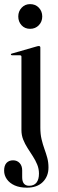

<svg xmlns="http://www.w3.org/2000/svg" viewBox="-28 -662 275 909"><path d="M163 -57.5Q163 -27 168.8 -2.8Q174.5 21.5 182.2 42.8Q190 64 195.8 85.2Q201.5 106.5 201.5 131Q201.5 173 174.5 199.8Q147.5 226.5 99.5 226.5Q65.5 226.5 41.5 215.8Q17.5 205 4.5 186.5Q-8.5 168 -8.5 146Q-8.5 121.5 3 109.2Q14.5 97 34 97Q53 97 65 110Q77 123 77 144.5V177Q77 197.5 85.5 207.5Q94 217.5 109.5 217.5Q133 217.5 144.8 202.5Q156.5 187.5 156.5 160Q156.5 137.5 148.2 117.2Q140 97 127.5 77.8Q115 58.5 102.5 39Q90 19.5 81.8 -1.2Q73.5 -22 73.5 -46V-393.5Q73.5 -397 71.8 -398.5Q70 -400 67 -400.5H28.5Q26 -400.5 24.8 -401.5Q23.5 -402.5 23.5 -404Q23.5 -406 24.8 -407Q26 -408 28.5 -408.5L145 -442Q150 -443.5 152.2 -443.8Q154.5 -444 157 -444Q159.5 -444 161.2 -442Q163 -440 163 -437ZM114.5 -525.5Q89.5 -525.5 74 -542.5Q58.5 -559.5 58.5 -584Q58.5 -608.5 74.5 -625.5Q90.5 -642.5 114.5 -642.5Q140 -642.5 156 -625.5Q172 -608.5 172 -584Q172 -559.5 155.8 -542.5Q139.5 -525.5 114.5 -525.5Z"/></svg>

Font: Fraunces 96pt
Style: Regular
Weight: 400
Version: Version 1.000;[b76b70a41]